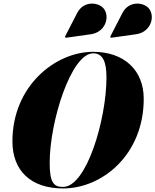

<svg xmlns="http://www.w3.org/2000/svg" viewBox="-20 -1052 875 1082"><path d="M747 -859C826.5 -870 855 -952.5 822 -1000.5C795 -1039.5 707 -1052 669.5 -978L601 -845L605 -839ZM492 -859C571.5 -870 600 -952.5 567 -1000.5C540 -1039.5 452 -1052 414.5 -978L346 -845L350 -839ZM335 10C558 10 790 -182 790 -495C790 -658 678 -760 505 -760C292 -760 50 -568 50 -255C50 -92 152 10 335 10ZM505 -751.5C559 -751.5 580 -705 580 -615C580 -383 469 1.5 335 1.5C281 1.5 260 -25 260 -135C260 -367 381 -751.5 505 -751.5Z"/></svg>

Font: Bodoni* 24pt Fatface
Style: Italic
Weight: 900
Italic angle: -13°
Version: Version 2.3